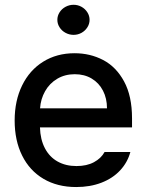

<svg xmlns="http://www.w3.org/2000/svg" viewBox="-20 -755 601 786"><path d="M40 -261.7Q40 -342.8 70.6 -405.3Q101.1 -467.8 156.7 -502.4Q212.4 -537.1 285.2 -537.1Q349.1 -537.1 402.3 -509.3Q455.6 -481.4 488 -421.6Q520.5 -361.8 520.5 -270.5V-233.4H143.6Q145 -184.1 163.8 -148.2Q182.6 -112.3 215.8 -93.8Q249 -75.2 293 -75.2Q335.4 -75.2 364.7 -91.1Q394 -106.9 408.2 -132.8H513.7Q502 -89.8 471.7 -57.4Q441.4 -24.9 395.3 -7.1Q349.1 10.7 292 10.7Q214.8 10.7 158 -22.9Q101.1 -56.6 70.6 -118.2Q40 -179.7 40 -261.7ZM418 -311.5Q418 -352.1 401.6 -383.8Q385.3 -415.5 355.5 -433.3Q325.7 -451.2 286.1 -451.2Q245.6 -451.2 214.1 -432.4Q182.6 -413.6 164.6 -381.6Q146.5 -349.6 144 -311.5ZM214.8 -673.8Q214.8 -690.4 223.9 -704.6Q232.9 -718.8 248.3 -727.1Q263.7 -735.4 281.2 -735.4Q298.8 -735.4 313.7 -727.1Q328.6 -718.8 337.6 -704.6Q346.7 -690.4 346.7 -673.8Q346.7 -657.2 337.6 -643.1Q328.6 -628.9 313.7 -620.6Q298.8 -612.3 281.2 -612.3Q263.7 -612.3 248.3 -620.6Q232.9 -628.9 223.9 -643.1Q214.8 -657.2 214.8 -673.8Z"/></svg>

Font: Pretendard Std Medium
Style: Regular
Weight: 500
Designer: Base glyphs from Inter by Rasmus Andersson; Hangeul glyphs from Noto Sans CJK(Source Han Sans) by Jang Soo-young and Kan
Foundry: Kil Hyung-jin
Version: Version 1.309